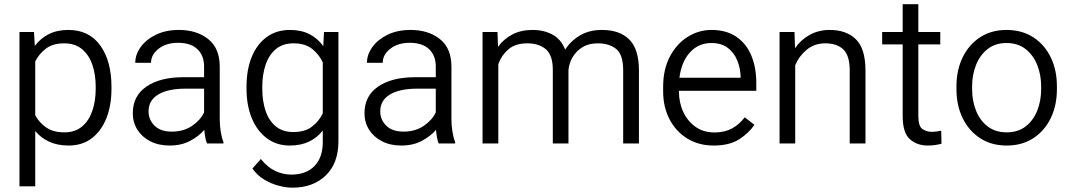

<svg xmlns="http://www.w3.org/2000/svg" viewBox="-20 -680 5074 910"><path d="M508.3 -269V-258.8Q508.3 -180.7 484.4 -120.1Q460.4 -59.6 415.3 -24.9Q370.1 9.8 305.2 9.8Q252.9 9.8 213.4 -8.3Q173.8 -26.4 147 -59.1V203.1H72.3V-528.3H141.1L145 -462.4Q171.9 -498.5 211.4 -518.3Q251 -538.1 303.7 -538.1Q402.3 -538.1 455.3 -464.4Q508.3 -390.6 508.3 -269ZM433.6 -258.8V-269Q433.6 -326.2 417.7 -372.8Q401.9 -419.4 368.9 -447Q335.9 -474.6 284.2 -474.6Q230.5 -474.6 197.5 -449.5Q164.6 -424.3 147 -388.7V-133.8Q166 -98.6 199.2 -75.7Q232.4 -52.7 285.2 -52.7Q336.4 -52.7 369.1 -80.6Q401.9 -108.4 417.7 -155Q433.6 -201.7 433.6 -258.8Z M960.9 0Q956.1 -11.7 952.9 -29.1Q949.7 -46.4 948.2 -64.5Q922.4 -34.2 880.9 -12.2Q839.4 9.8 784.2 9.8Q731.4 9.8 692.1 -10.5Q652.8 -30.8 631.1 -65.4Q609.4 -100.1 609.4 -143.6Q609.4 -225.1 673.8 -269.5Q738.3 -314 848.6 -314H947.3V-364.7Q947.3 -416.5 915.8 -446.8Q884.3 -477.1 823.7 -477.1Q767.6 -477.1 731.7 -449Q695.8 -420.9 695.8 -382.3H621.1Q621.1 -421.4 646.7 -457Q672.4 -492.7 719 -515.4Q765.6 -538.1 827.6 -538.1Q912.6 -538.1 967 -494.6Q1021.5 -451.2 1021.5 -363.8V-113.3Q1021.5 -86.4 1026.1 -56.6Q1030.8 -26.9 1039.1 -6.8V0ZM793.9 -56.2Q850.6 -56.2 890.6 -83.7Q930.7 -111.3 947.3 -147.5V-259.8H859.9Q776.4 -259.8 730.2 -232.2Q684.1 -204.6 684.1 -152.3Q684.1 -112.3 712.6 -84.2Q741.2 -56.2 793.9 -56.2Z M1148.4 -258.8V-269Q1148.4 -350.1 1173.3 -410.6Q1198.2 -471.2 1244.4 -504.6Q1290.5 -538.1 1354.5 -538.1Q1407.7 -538.1 1446.8 -518.1Q1485.8 -498 1512.2 -461.4L1515.6 -528.3H1584V-10.3Q1584 93.8 1523.9 151.6Q1463.9 209.5 1366.2 209.5Q1336.4 209.5 1300.8 200.2Q1265.1 190.9 1231.9 170.9Q1198.7 150.9 1176.3 118.7L1216.3 73.7Q1249 113.8 1285.4 130.6Q1321.8 147.5 1360.8 147.5Q1430.7 147.5 1470.2 107.2Q1509.8 66.9 1509.8 -6.8V-61.5Q1483.4 -27.3 1444.6 -8.8Q1405.8 9.8 1353.5 9.8Q1290.5 9.8 1244.4 -24.9Q1198.2 -59.6 1173.3 -120.1Q1148.4 -180.7 1148.4 -258.8ZM1223.1 -269V-258.8Q1223.1 -201.7 1238.5 -155.3Q1253.9 -108.9 1286.6 -81.5Q1319.3 -54.2 1370.1 -54.2Q1424.8 -54.2 1458 -79.3Q1491.2 -104.5 1509.8 -142.6V-384.3Q1492.7 -421.4 1459.7 -448Q1426.8 -474.6 1371.1 -474.6Q1319.8 -474.6 1287.1 -447Q1254.4 -419.4 1238.8 -372.8Q1223.1 -326.2 1223.1 -269Z M2059.1 0Q2054.2 -11.7 2051 -29.1Q2047.9 -46.4 2046.4 -64.5Q2020.5 -34.2 1979 -12.2Q1937.5 9.8 1882.3 9.8Q1829.6 9.8 1790.3 -10.5Q1751 -30.8 1729.2 -65.4Q1707.5 -100.1 1707.5 -143.6Q1707.5 -225.1 1772 -269.5Q1836.4 -314 1946.8 -314H2045.4V-364.7Q2045.4 -416.5 2013.9 -446.8Q1982.4 -477.1 1921.9 -477.1Q1865.7 -477.1 1829.8 -449Q1793.9 -420.9 1793.9 -382.3H1719.2Q1719.2 -421.4 1744.9 -457Q1770.5 -492.7 1817.1 -515.4Q1863.8 -538.1 1925.8 -538.1Q2010.7 -538.1 2065.2 -494.6Q2119.6 -451.2 2119.6 -363.8V-113.3Q2119.6 -86.4 2124.3 -56.6Q2128.9 -26.9 2137.2 -6.8V0ZM1892.1 -56.2Q1948.7 -56.2 1988.8 -83.7Q2028.8 -111.3 2045.4 -147.5V-259.8H1958Q1874.5 -259.8 1828.4 -232.2Q1782.2 -204.6 1782.2 -152.3Q1782.2 -112.3 1810.8 -84.2Q1839.4 -56.2 1892.1 -56.2Z M2479.5 -474.6Q2422.4 -474.6 2389.4 -446Q2356.4 -417.5 2341.8 -376V0H2267.1V-528.3H2337.9L2340.3 -458Q2367.2 -495.1 2408.2 -516.6Q2449.2 -538.1 2503.9 -538.1Q2558.1 -538.1 2598.9 -515.9Q2639.6 -493.7 2658.7 -444.8Q2685.1 -486.3 2729 -512.2Q2772.9 -538.1 2833 -538.1Q2917 -538.1 2962.6 -492.7Q3008.3 -447.3 3008.3 -345.7V0H2933.6V-346.7Q2933.6 -421.4 2900.4 -448Q2867.2 -474.6 2813 -474.6Q2769.5 -474.6 2739.7 -455.8Q2710 -437 2693.4 -408Q2676.8 -378.9 2674.3 -347.7V0H2600.1V-348.6Q2600.1 -418.9 2566.9 -446.8Q2533.7 -474.6 2479.5 -474.6Z M3362.8 9.8Q3291.5 9.8 3237.5 -23.4Q3183.6 -56.6 3153.3 -114.7Q3123 -172.9 3123 -247.6V-268.1Q3123 -352.1 3155.3 -412.6Q3187.5 -473.1 3239.7 -505.6Q3292 -538.1 3351.6 -538.1Q3422.9 -538.1 3470.2 -505.6Q3517.6 -473.1 3541 -416.5Q3564.5 -359.9 3564.5 -287.6V-249.5H3197.8V-247.6Q3197.8 -193.8 3218.5 -149.4Q3239.3 -105 3276.9 -78.6Q3314.5 -52.2 3366.2 -52.2Q3413.6 -52.2 3448.2 -70.6Q3482.9 -88.9 3509.8 -124L3555.7 -88.4Q3529.8 -49.8 3483.6 -20Q3437.5 9.8 3362.8 9.8ZM3351.6 -476.1Q3291 -476.1 3250.5 -432.1Q3210 -388.2 3200.2 -311.5H3490.2V-318.4Q3488.8 -357.9 3474.1 -394Q3459.5 -430.2 3429.4 -453.1Q3399.4 -476.1 3351.6 -476.1Z M3892.1 -474.6Q3839.8 -474.6 3803.5 -444.3Q3767.1 -414.1 3749 -371.1V0H3674.8V-528.3H3745.6L3748 -451.7Q3775.9 -491.7 3817.9 -514.9Q3859.9 -538.1 3912.6 -538.1Q3991.2 -538.1 4036.6 -493.9Q4082 -449.7 4082 -345.2V0H4007.3V-345.7Q4007.3 -417.5 3976.8 -446Q3946.3 -474.6 3892.1 -474.6Z M4436.5 -528.3V-469.7H4332.5V-129.9Q4332.5 -82 4351.8 -68.6Q4371.1 -55.2 4396 -55.2Q4408.7 -55.2 4420.9 -57.1Q4433.1 -59.1 4440.9 -60.5L4442.4 1Q4431.6 4.4 4414.3 7.1Q4397 9.8 4376.5 9.8Q4326.2 9.8 4292.2 -20.5Q4258.3 -50.8 4258.3 -130.4V-469.7H4161.1V-528.3H4258.3V-660.2H4332.5V-528.3Z M4513.2 -257.3V-271Q4513.2 -347.7 4542.5 -408Q4571.8 -468.3 4625 -503.2Q4678.2 -538.1 4750.5 -538.1Q4823.7 -538.1 4877.4 -503.2Q4931.2 -468.3 4960.2 -408Q4989.3 -347.7 4989.3 -271V-257.3Q4989.3 -180.7 4960.2 -120.4Q4931.2 -60.1 4877.7 -25.1Q4824.2 9.8 4751.5 9.8Q4678.7 9.8 4625.2 -25.1Q4571.8 -60.1 4542.5 -120.4Q4513.2 -180.7 4513.2 -257.3ZM4587.4 -271V-257.3Q4587.4 -202.1 4606 -155.5Q4624.5 -108.9 4661.1 -80.8Q4697.8 -52.7 4751.5 -52.7Q4804.7 -52.7 4841.1 -80.8Q4877.4 -108.9 4896 -155.5Q4914.6 -202.1 4914.6 -257.3V-271Q4914.6 -325.2 4896 -372.1Q4877.4 -418.9 4840.8 -447.5Q4804.2 -476.1 4750.5 -476.1Q4697.3 -476.1 4660.9 -447.5Q4624.5 -418.9 4606 -372.1Q4587.4 -325.2 4587.4 -271Z"/></svg>

Font: Vazirmatn UI Light
Style: Regular
Weight: 300
Designer: Saber Rastikerdar
Foundry: Saber Rastikerdar
Version: Version 33.003